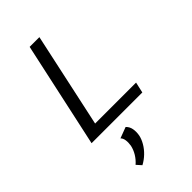

<svg xmlns="http://www.w3.org/2000/svg" viewBox="-287 -742 1129 1129"><g transform="rotate(-45 278.0 -177.5)"><path d="M63 0 206 -658H287L145 0ZM89 0 104 -67H500L485 0ZM183 303 156 273Q179 253 194.5 227.5Q210 202 216 174Q220 150 217 130Q214 110 203 100L272 74Q289 90 293.5 114Q298 138 293 166Q288 191 272.5 217.5Q257 244 234 266Q211 288 183 303Z"/></g></svg>

Font: Ysabeau Office Medium
Style: Italic
Weight: 500
Italic angle: -12°
Designer: Christian Thalmann (Catharsis Fonts)
Version: Version 2.001;gftools[0.9.30]; featfreeze: tnum,lnum,ss02